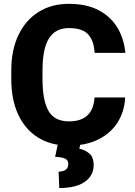

<svg xmlns="http://www.w3.org/2000/svg" viewBox="-20 -741 695 990"><path d="M467.3 -238.3H625.5Q621.6 -165 585.9 -109.1Q550.3 -53.2 486.6 -21.7Q422.9 9.8 335.4 9.8Q242.7 9.8 176 -32Q109.4 -73.7 73.7 -150.6Q38.1 -227.5 38.1 -333.5V-377Q38.1 -482.9 75 -560.1Q111.8 -637.2 178.5 -679.2Q245.1 -721.2 335 -721.2Q425.8 -721.2 488.3 -688.5Q550.8 -655.8 585.2 -598.6Q619.6 -541.5 626.5 -468.3H467.8Q464.4 -530.8 434.8 -563.5Q405.3 -596.2 335 -596.2Q266.6 -596.2 232.9 -543.9Q199.2 -491.7 199.2 -377.9V-333.5Q199.2 -221.7 230.5 -168.5Q261.7 -115.2 335.4 -115.2Q460 -115.2 467.3 -238.3ZM279.3 -2.9H395L389.2 25.9Q416.5 30.8 439.7 49.6Q462.9 68.4 462.9 110.4Q462.9 163.6 418 196Q373 228.5 285.6 228.5L282.2 144Q303.7 144 317.9 134.8Q332 125.5 332 104.5Q332 85 316.2 77.1Q300.3 69.3 264.2 67.4Z"/></svg>

Font: Vazirmatn RD UI ExtraBold
Style: Regular
Weight: 800
Designer: Saber Rastikerdar
Foundry: Saber Rastikerdar
Version: Version 33.003